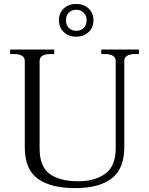

<svg xmlns="http://www.w3.org/2000/svg" viewBox="-20 -954 764 984"><path d="M282 -850Q282 -887 307 -910.5Q332 -934 371 -934Q409 -934 434 -910.5Q459 -887 459 -850Q459 -813 434 -789.5Q409 -766 371 -766Q332 -766 307 -789.5Q282 -813 282 -850ZM424 -850Q424 -874 409 -889Q394 -904 371 -904Q348 -904 333 -889.5Q318 -875 318 -850Q318 -826 333 -811Q348 -796 371 -796Q394 -796 409 -811Q424 -826 424 -850ZM107 -200V-642Q107 -660 92 -668.5Q77 -677 53 -677H32V-700H258V-677H237Q213 -677 198 -668.5Q183 -660 183 -642V-194Q183 -99 235.5 -62Q288 -25 382 -25Q464 -25 518.5 -63Q573 -101 573 -194V-642Q573 -660 558 -668.5Q543 -677 519 -677H499V-700H692V-677H671Q647 -677 632 -668.5Q617 -660 617 -642V-200Q617 -89 552.5 -39.5Q488 10 365 10Q239 10 173 -38.5Q107 -87 107 -200Z"/></svg>

Font: Taviraj Light
Style: Regular
Weight: 300
Designer: Katatrad Team
Foundry: CadsonDemak
Version: Version 1.001